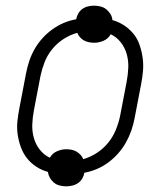

<svg xmlns="http://www.w3.org/2000/svg" viewBox="-20 -604 590 678"><path d="M214 54Q202 54 190.5 51Q179 48 170.5 41Q162 34 156.5 24.5Q151 15 149 3Q127 -3 108 -15.5Q89 -28 75.5 -45Q62 -62 54 -83.5Q46 -105 42.5 -128.5Q39 -152 41.5 -176Q44 -200 49 -225L72 -345Q76 -366 83 -387.5Q90 -409 101.5 -429.5Q113 -450 129 -468Q145 -486 164.5 -500Q184 -514 205 -523Q226 -532 249 -536Q251 -547 256.5 -556.5Q262 -566 271 -572.5Q280 -579 291 -581.5Q302 -584 312 -584Q324 -584 335.5 -581Q347 -578 355.5 -571Q364 -564 370 -554.5Q376 -545 377 -533Q399 -527 418 -514.5Q437 -502 451 -485Q465 -468 472.5 -446.5Q480 -425 483.5 -401.5Q487 -378 485 -354Q483 -330 478 -305L455 -185Q451 -164 443.5 -142.5Q436 -121 424.5 -100.5Q413 -80 397 -62Q381 -44 362 -30Q343 -16 321.5 -7Q300 2 278 6Q276 17 270.5 26.5Q265 36 255.5 42.5Q246 49 235 51.5Q224 54 214 54ZM274 -42Q299 -49 322 -64Q345 -79 362 -100Q379 -121 389 -145.5Q399 -170 404 -194L427 -314Q432 -340 433 -365Q434 -390 427.5 -413Q421 -436 406.5 -454.5Q392 -473 371 -483Q362 -467 345.5 -460Q329 -453 313 -453Q303 -453 293.5 -455Q284 -457 276 -461.5Q268 -466 262 -473Q256 -480 253 -488Q227 -481 204 -466Q181 -451 164 -430Q147 -409 137.5 -384.5Q128 -360 123 -336L100 -216Q95 -190 94 -165Q93 -140 99.5 -117Q106 -94 120.5 -75.5Q135 -57 156 -47Q165 -63 181.5 -70Q198 -77 214 -77Q224 -77 233.5 -75Q243 -73 250.5 -68.5Q258 -64 264.5 -57Q271 -50 274 -42Z"/></svg>

Font: Lode Dark Term
Style: Italic
Weight: 400
Italic angle: -11°
Monospace: yes
Designer: Belleve Invis
Foundry: Belleve Invis
Version: Version 29.2.0